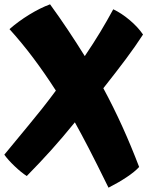

<svg xmlns="http://www.w3.org/2000/svg" viewBox="-24 -814 693 890"><path d="M621 -40Q601 -18 563.5 7Q526 32 479 56Q421 -62 387 -127.5Q353 -193 323 -247Q267 -178 214.5 -119.5Q162 -61 100 2Q75 -14 44 -43.5Q13 -73 -4 -97Q136 -266 170 -309Q204 -352 235 -394Q183 -475 130 -545.5Q77 -616 20 -679Q61 -715 111.5 -746Q162 -777 208 -794Q251 -735 291 -675Q331 -615 369 -554Q409 -613 441 -666Q473 -719 501 -771Q539 -753 577 -721Q615 -689 639 -654Q604 -600 560 -541Q516 -482 455 -405Q502 -318 543 -227.5Q584 -137 621 -40Z"/></svg>

Font: Atma
Style: Bold
Weight: 700
Designer: Gregori Vincens, Jeremie Hornus, Riccardo Olocco, Yoann Minet.
Foundry: black foundry
Version: Version 1.102;PS 1.100;hotconv 1.0.86;makeotf.lib2.5.63406